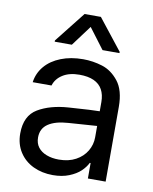

<svg xmlns="http://www.w3.org/2000/svg" viewBox="-85 -807 704 884"><g transform="rotate(10 267.5 -365.0)"><path d="M306.6 -240.2 251 -236.3Q191.4 -232.4 158.7 -210.4Q126 -188.5 126 -146.5Q126 -119.1 140.1 -100.6Q154.3 -82 179.7 -72.3Q205.1 -62.5 237.3 -62.5Q283.2 -62.5 316.4 -80.6Q349.6 -98.6 367.2 -128.4Q384.8 -158.2 384.8 -192.4V-357.4Q384.8 -391.6 371.6 -415.5Q358.4 -439.5 331.5 -451.7Q304.7 -463.9 264.6 -463.9Q216.8 -463.9 186 -444.3Q155.3 -424.8 145.5 -392.6H57.6Q63.5 -435.5 91.3 -468.3Q119.1 -501 165 -519Q210.9 -537.1 268.6 -537.1Q314.5 -537.1 358.4 -523.4Q402.3 -509.8 435.1 -468.3Q467.8 -426.8 467.8 -349.6V0H384.8V-72.3H380.9Q371.1 -51.8 351.1 -32.7Q331.1 -13.7 298.3 -0.5Q265.6 12.7 222.7 12.7Q171.9 12.7 130.9 -6.8Q89.8 -26.4 65.9 -63.5Q42 -100.6 42 -150.4Q42 -233.4 98.6 -267.1Q155.3 -300.8 241.2 -306.6Q251 -307.6 335 -312.5L390.6 -314.5L391.6 -246.1Q382.8 -246.1 306.6 -240.2ZM276.4 -689.5 205.1 -593.8H125V-599.6L238.3 -743.2H314.5L427.7 -599.6V-593.8H348.6Z"/></g></svg>

Font: Pretendard GOV Variable
Style: Regular
Weight: 400
Designer: Base glyphs from Inter by Rasmus Andersson; Hangul glyphs from Noto Sans CJK(Source Han Sans) by Jang Soo-young and Kang
Foundry: Kil Hyung-jin
Version: Version 1.307;Glyphs 3.2 (3192)